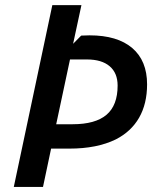

<svg xmlns="http://www.w3.org/2000/svg" viewBox="-20 -734 628 754"><path d="M185.5 -713.9H299.8L267.1 -562L298.8 -594.2Q321.3 -595.2 331.5 -595.2Q440.9 -595.2 499.3 -545.4Q557.6 -495.6 557.6 -402.8Q557.6 -326.7 526.4 -272Q495.1 -217.3 434.6 -186.5Q360.8 -150.4 252.9 -150.4H180.7L148.9 0H34.2ZM441.9 -397.9Q441.9 -447.3 410.6 -473.9Q379.4 -500.5 321.3 -500.5H254.9L200.7 -246.1H265.1Q354.5 -246.1 398.2 -283.2Q441.9 -320.3 441.9 -397.9Z"/></svg>

Font: Viking Open Sans Light
Style: Bold Italic
Weight: 600
Italic angle: -12°
Foundry: Ascender Corporation
Version: Version 2.000